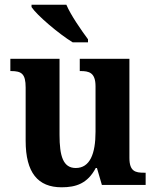

<svg xmlns="http://www.w3.org/2000/svg" viewBox="-20 -786 663 816"><path d="M289 -606H354V-619C326 -657 281 -721 262 -766H114V-756C137 -721 230 -642 289 -606ZM242 10C303 10 352 -6 387 -72H392L413 0H599V-52H592C556 -52 530 -57 530 -115V-536H319V-484H322C358 -484 386 -478 386 -419V-226C386 -132 362 -72 302 -72C248 -72 233 -123 233 -213V-536H24V-484H27C72 -484 89 -472 89 -414V-188C89 -52 141 10 242 10Z"/></svg>

Font: Noto Serif Bengali SemiCondensed
Style: Bold
Weight: 700
Width: 4
Designer: Juan Bruce, Universal Thirst, Indian Type Foundry and the Monotype Design Team.
Foundry: Monotype Imaging Inc.
Version: Version 2.003